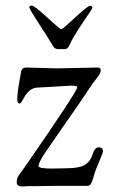

<svg xmlns="http://www.w3.org/2000/svg" viewBox="-20 -668 418 688"><path d="M94 -648C88 -648 85 -646 85 -642C85 -638 96.3 -618.7 119 -584C141.7 -549.3 158.7 -522.3 170 -503C174 -495.7 180 -492 188 -492H213C217 -492 220.7 -494 224 -498C226 -500 230 -507.7 236 -521C242 -534.3 265.7 -571.3 307 -632C309.7 -637.3 311 -640.3 311 -641C311 -645 308.2 -647 302.5 -647C296.8 -647 279 -633 249 -605C219 -577 202.5 -563 199.5 -563C196.5 -563 179.7 -577.2 149 -605.5C118.3 -633.8 100 -648 94 -648ZM180 -2H294C302 -2 308 -9.3 312 -24C314 -29.3 316.2 -36.3 318.5 -45C320.8 -53.7 326.5 -68.3 335.5 -89C344.5 -109.7 349 -122 349 -126C349 -135.3 343.7 -140 333 -140C326.3 -140 320.7 -135.3 316 -126C314.7 -123.3 312.2 -116.8 308.5 -106.5C304.8 -96.2 298 -87.3 288 -80C275.3 -70 251.3 -65 216 -65L167 -64C134.3 -64 118 -67 118 -73C118 -81 125.8 -96.8 141.5 -120.5L217.5 -230.5C252.5 -280.2 277.3 -316.3 292 -339C306.7 -361.7 318.5 -378.3 327.5 -389C336.5 -399.7 341 -408.7 341 -416C341 -422.7 337 -426 329 -426L182 -423L75 -426C63 -426 56.3 -420 55 -408C55 -406 53.7 -398.2 51 -384.5C48.3 -370.8 46.2 -357.7 44.5 -345C42.8 -332.3 42 -321.2 42 -311.5C42 -301.8 44.7 -297 50 -297C53.3 -297 57.3 -301.7 62 -311C76 -338.3 92.7 -352.7 112 -354L234 -361C249.3 -361 257 -359.3 257 -356C257 -346 196 -253 74 -77L61.5 -59.5L47.5 -40C42.5 -33.3 40 -25 40 -15C40 -5 46.3 0 59 0H66C70.7 -0.7 78.7 -1 90 -1H107Z"/></svg>

Font: Sorts Mill Goudy
Style: Regular
Weight: 400
Version: Version 003.101